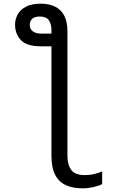

<svg xmlns="http://www.w3.org/2000/svg" viewBox="-20 -785 640 1045"><path d="M429 240Q377 240 339 223Q301 206 280.5 167Q260 128 260 63V-533H202Q126 -533 94 -566.5Q62 -600 62 -651Q62 -679 75.5 -705Q89 -731 120 -748Q151 -765 201 -765Q248 -765 280.5 -748.5Q313 -732 330 -699Q347 -666 347 -614V62Q347 111 367.5 139.5Q388 168 441 168Q469 168 493.5 162Q518 156 536 148V217Q517 227 488 233.5Q459 240 429 240ZM207 -602H260V-621Q260 -654 246 -674.5Q232 -695 197 -695Q169 -695 155.5 -683Q142 -671 142 -649Q142 -627 158.5 -614.5Q175 -602 207 -602Z"/></svg>

Font: Noto Sans Mono
Style: Regular
Weight: 400
Designer: Monotype Design Team
Foundry: Monotype Imaging Inc.
Version: Version 2.014